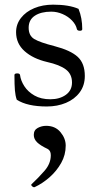

<svg xmlns="http://www.w3.org/2000/svg" viewBox="-20 -445 422 824"><path d="M181 12Q97 12 52 -17Q46 -34 44 -57Q42 -80 42 -123Q42 -130 54 -130Q65 -130 66 -123Q69 -99 84.5 -75Q100 -51 128 -35Q156 -19 196 -19Q236 -19 262.5 -38Q289 -57 289 -91Q289 -127 262.5 -147Q236 -167 182 -179Q122 -193 85.5 -225.5Q49 -258 49 -307Q49 -341 70 -368Q91 -395 127 -410Q163 -425 208 -425Q276 -425 317 -407Q333 -368 333 -320Q333 -313 323 -313Q312 -313 310 -320Q306 -339 289.5 -356.5Q273 -374 249 -384.5Q225 -395 200 -395Q156 -395 129.5 -377.5Q103 -360 103 -326Q103 -292 127 -277.5Q151 -263 214 -247Q283 -229 313.5 -201Q344 -173 344 -119Q344 -78 322 -48.5Q300 -19 263 -3.5Q226 12 181 12ZM129 358Q124 360 118 354.5Q112 349 115 346Q145 318 171.5 287.5Q198 257 198 221Q198 201 184 194Q154 180 139.5 166Q125 152 125 134Q125 113 142 104Q159 95 178 95Q217 95 239.5 122Q262 149 262 180Q262 220 242.5 254.5Q223 289 193 315.5Q163 342 129 358Z"/></svg>

Font: Junicode SmExp
Style: Regular
Weight: 400
Width: 6
Designer: Peter S. Baker
Version: Version 2.205; ttfautohint (v1.8.4)